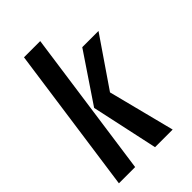

<svg xmlns="http://www.w3.org/2000/svg" viewBox="-195 -705 778 778"><g transform="rotate(-45 193.5 -316.5)"><path d="M9 0 98 -633H191L102 0ZM216 0 154 -287 294 -495H387L244 -286L317 0Z"/></g></svg>

Font: Alumni Sans SemiBold
Style: Italic
Weight: 600
Italic angle: -8°
Version: Version 1.016